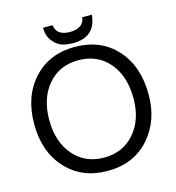

<svg xmlns="http://www.w3.org/2000/svg" viewBox="-131 -1010 1045 1143"><g transform="rotate(-15 392.0 -438.5)"><path d="M744 -353Q744 -191 648 -84Q552 23 392 23Q234 23 137 -82.5Q40 -188 40 -359Q40 -530 137 -635.5Q234 -741 391 -741Q551 -741 647.5 -635Q744 -529 744 -353ZM391 -659Q275 -659 204 -576.5Q133 -494 133 -359Q133 -224 204.5 -141.5Q276 -59 392 -59Q508 -59 579.5 -141Q651 -223 651 -355Q651 -493 580 -576Q509 -659 391 -659ZM239 -900H298Q306 -834 390 -834Q430 -834 454 -851Q478 -868 481 -900H540Q529 -765 388 -765Q352 -765 322 -774.5Q292 -784 266 -816Q240 -848 239 -900Z"/></g></svg>

Font: ColatingCofangSans
Style: Regular
Weight: 400
Foundry: GNU
Version: Version 412.227;June 27, 2022;FontCreator 11.0.0.2412 32-bit